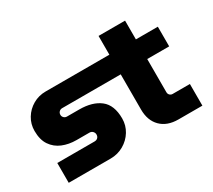

<svg xmlns="http://www.w3.org/2000/svg" viewBox="-122 -865 1212 1091"><g transform="rotate(-30 484.0 -319.0)"><path d="M51 0V-130H295Q309 -130 317 -138Q325 -146 325 -159Q325 -170 317 -179Q309 -188 295 -188H211Q161 -188 120 -205Q79 -222 54.5 -258Q30 -294 30 -352Q30 -397 52.5 -434Q75 -471 113 -493Q151 -515 197 -515H615V-638H789V-515H933V-386H789V-168Q789 -157 796.5 -149.5Q804 -142 815 -142H928V0H771Q698 0 656.5 -41.5Q615 -83 615 -155V-386H231Q219 -386 211 -378Q203 -370 203 -358Q203 -347 211 -339Q219 -331 231 -331H311Q397 -331 447 -292Q497 -253 497 -165Q497 -120 474 -82.5Q451 -45 412 -22.5Q373 0 326 0Z"/></g></svg>

Font: MuseoModerno ExtraBold
Style: Regular
Weight: 800
Designer: Pablo Cosgaya, Héctor Gatti, Marcela Romero, and the Authors of The MuseoModerno Project.
Foundry: Omnibus-Type Team
Version: Version 1.001